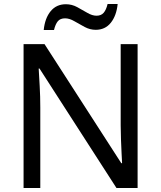

<svg xmlns="http://www.w3.org/2000/svg" viewBox="-20 -933 800 953"><path d="M663 0H558L176 -593H172Q174 -558 177 -506Q180 -454 180 -399V0H97V-714H201L582 -123H586Q585 -139 583.5 -171Q582 -203 580.5 -241Q579 -279 579 -311V-714H663ZM197 -784Q203 -843 231.5 -877.5Q260 -912 307 -912Q337 -912 363.5 -897.5Q390 -883 414 -869Q438 -855 459 -855Q482 -855 494.5 -869.5Q507 -884 514 -913H564Q558 -855 530 -820Q502 -785 455 -785Q427 -785 400.5 -799Q374 -813 349.5 -827.5Q325 -842 303 -842Q279 -842 267 -827.5Q255 -813 248 -784Z"/></svg>

Font: Noto Sans Meroitic
Style: Regular
Weight: 400
Designer: Monotype Design Team
Foundry: Monotype Imaging Inc.
Version: Version 2.002; ttfautohint (v1.8.4.7-5d5b)